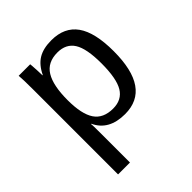

<svg xmlns="http://www.w3.org/2000/svg" viewBox="-205 -670 1009 1009"><g transform="rotate(-45 300.0 -165.5)"><path d="M532.2 -266.6Q532.2 9.8 340.8 9.8Q220.7 9.8 179.2 -80.1H176.8Q178.7 -76.2 178.7 1V207.5H90.3V-418.9Q90.3 -502 87.4 -528.3H172.9Q173.3 -526.4 174.3 -513.9Q175.3 -501.5 176.5 -477.3Q177.7 -453.1 177.7 -441.4H179.7Q204.1 -492.7 241.9 -515.9Q279.8 -539.1 340.8 -539.1Q437.5 -539.1 484.9 -472.4Q532.2 -405.8 532.2 -266.6ZM441.4 -266.6Q441.4 -377 411.6 -424.1Q381.8 -471.2 317.9 -471.2Q244.1 -471.2 211.4 -417.7Q178.7 -364.3 178.7 -255.9Q178.7 -151.9 211.4 -103.5Q244.1 -55.2 316.9 -55.2Q381.8 -55.2 411.6 -104.5Q441.4 -153.8 441.4 -266.6Z"/></g></svg>

Font: Courier New
Style: Regular
Weight: 400
Designer: Steve Matteson
Foundry: Ascender Corporation
Version: Version 2.00.3